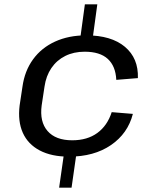

<svg xmlns="http://www.w3.org/2000/svg" viewBox="-20 -810 673 880"><path d="M426 -790 405 -636H348L369 -790ZM330 -104 308 50H251L273 -104ZM296 -92Q216 -92 162 -120.5Q108 -149 84.5 -201.5Q61 -254 70 -327L83 -413Q93 -485 131.5 -538Q170 -591 232.5 -619.5Q295 -648 375 -648Q490 -648 552.5 -595.5Q615 -543 612 -452L513 -444Q510 -507 474 -540Q438 -573 368 -573Q318 -573 279 -553.5Q240 -534 215.5 -498Q191 -462 184 -413L171 -327Q161 -252 198 -209.5Q235 -167 311 -167Q380 -167 426 -200.5Q472 -234 492 -296L589 -288Q566 -198 488.5 -145Q411 -92 296 -92Z"/></svg>

Font: Pathway Extreme 28pt Medium
Style: Italic
Weight: 500
Italic angle: -8°
Designer: Eduardo Rodriguez Tunni
Foundry: Eduardo Rodriguez Tunni
Version: Version 1.001;gftools[0.9.26]